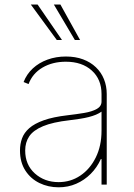

<svg xmlns="http://www.w3.org/2000/svg" viewBox="-20 -798 578 830"><path d="M233.4 11.7Q188.5 11.7 150.4 -6.8Q112.3 -25.4 89.4 -61Q66.4 -96.7 66.4 -147.5Q66.4 -175.3 75.2 -199.7Q84 -224.1 106.4 -243.9Q128.9 -263.7 169.2 -278.1Q209.5 -292.5 272.5 -299.8Q310.5 -304.2 344 -309.8Q377.4 -315.4 398.2 -326.9Q418.9 -338.4 418.9 -359.4V-391.6Q418.9 -455.1 376.7 -493.2Q334.5 -531.2 264.6 -531.2Q207 -531.2 163.8 -505.9Q120.6 -480.5 103.5 -434.6L82 -443.4Q95.2 -477.5 121.8 -502.2Q148.4 -526.9 185.3 -540.3Q222.2 -553.7 264.6 -553.7Q306.2 -553.7 338.9 -541.5Q371.6 -529.3 394.5 -507.3Q417.5 -485.4 429.4 -455.8Q441.4 -426.3 441.4 -391.6V0H418.9V-110.4H416Q399.4 -73.7 372.1 -46.4Q344.7 -19 309.6 -3.7Q274.4 11.7 233.4 11.7ZM233.4 -10.7Q285.2 -10.7 327.1 -38.8Q369.1 -66.9 394 -117.2Q418.9 -167.5 418.9 -233.4V-315.4Q408.7 -308.1 394.8 -302.2Q380.9 -296.4 363.5 -292Q346.2 -287.6 325.4 -284.4Q304.7 -281.2 281.2 -278.3Q208 -270 166 -252.4Q124 -234.9 106.4 -208.7Q88.9 -182.6 88.9 -147.5Q88.9 -85.9 130.6 -48.3Q172.4 -10.7 233.4 -10.7ZM225.6 -625 113.3 -778.3H142.6L248 -625ZM303.7 -625 212.9 -778.3H241.2L326.2 -625Z"/></svg>

Font: Inter Tight Thin
Style: Regular
Weight: 250
Designer: Rasmus Andersson
Foundry: rsms
Version: Version 3.004